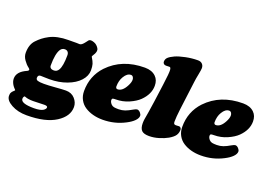

<svg xmlns="http://www.w3.org/2000/svg" viewBox="-122 -1055 2225 1585"><g transform="rotate(20 991.0 -262.5)"><path d="M22.5 -290Q22.5 -362.8 60.5 -402.8Q82 -425.8 103.8 -442.6Q125.5 -459.5 156.5 -475.8Q187.5 -492.2 228.5 -500.7Q269.5 -509.3 318.8 -509.3Q338.4 -509.3 360.8 -509.5Q383.3 -509.8 387.7 -509.8Q392.6 -509.8 402.3 -509.3Q412.1 -508.8 415 -508.8Q425.8 -508.8 435.5 -516.6Q446.8 -525.4 460 -543.2Q473.1 -561 475.1 -563Q482.4 -570.3 494.1 -570.3Q505.9 -570.3 521.7 -564.5Q537.6 -558.6 547.4 -549.3Q559.1 -538.1 564.7 -528.3Q570.3 -518.6 570.3 -512.5Q570.3 -506.3 569.8 -500Q565.9 -480 549.3 -456.5Q543.9 -448.7 546.4 -444.8Q566.4 -413.1 572.5 -392.1Q578.6 -371.1 578.6 -337.9Q578.6 -288.1 539.8 -245.4Q501 -202.6 432.1 -177Q363.3 -151.4 280.3 -151.4Q265.6 -151.4 236.6 -152.3Q207.5 -153.3 203.6 -153.3Q191.4 -153.3 185.5 -146.5Q179.7 -139.2 179.7 -127.4Q179.7 -111.3 196 -105.7Q212.4 -100.1 251 -100.1Q288.1 -100.1 352.1 -105.2Q416 -110.4 441.4 -110.4Q491.2 -110.4 520.8 -77.4Q550.3 -44.4 550.3 -4.4Q550.3 77.1 461.4 134.3Q370.6 192.9 204.6 192.9Q127 192.9 70.6 161.6Q14.2 130.4 14.2 90.3Q14.2 81.1 15.4 74.2Q16.6 67.4 20.5 61Q24.4 54.7 25.9 52.5Q27.3 50.3 34.7 43.5Q42 36.6 43.5 35.2Q46.4 32.2 46.4 30.3L42.5 24.9L39.6 22Q36.6 19 35.2 17.3Q33.7 15.6 30.3 11.7Q26.9 7.8 24.9 4.9Q22.9 2 19.5 -2.9Q16.1 -7.8 14.2 -12Q12.2 -16.1 9.8 -21.7Q7.3 -27.3 5.9 -32.5Q4.4 -37.6 3.4 -43.9Q2.4 -50.3 2.4 -56.6Q2.4 -117.2 83.5 -152.8Q97.7 -158.7 97.7 -168Q97.7 -174.3 85.9 -183.1Q64 -199.2 43.2 -228.8Q22.5 -258.3 22.5 -290ZM289.6 -231.9Q316.9 -231.9 331.1 -256.8Q353 -293.5 353 -388.2Q353 -406.7 343.5 -417.2Q334 -427.7 317.4 -427.7Q293 -427.7 279.3 -406.7Q252.4 -365.7 252.4 -262.2Q252.4 -248 262 -240Q271.5 -231.9 289.6 -231.9ZM126.5 75.7Q126.5 117.2 241.7 117.2Q270.5 117.2 291.5 112.8Q312.5 108.4 322.8 101.3Q333 94.2 337.6 87.6Q342.3 81.1 342.3 74.2Q342.3 61 314.5 61Q293.9 61 265.1 62.5Q236.3 64 216.3 64Q171.9 64 148.4 54.7Q139.6 51.3 139.2 51.3Q135.7 51.3 131.3 57.6Q126.5 64.9 126.5 75.7Z M990.2 -511.2Q1052.2 -511.2 1086.9 -477.1Q1117.2 -447.8 1117.2 -397.9Q1117.2 -323.7 1053.2 -260.7Q1022 -230 967.5 -206.1Q913.1 -182.1 852.1 -182.1Q832 -182.1 825.9 -179.2Q819.8 -176.3 819.8 -165.5Q819.8 -148.9 835.4 -131.3Q846.2 -119.6 861.1 -116.7Q876 -113.8 901.4 -113.8Q930.7 -113.8 956.8 -123Q982.9 -132.3 1016.6 -152.3Q1038.6 -165 1047.9 -165Q1062 -165 1075.7 -150.4Q1088.4 -136.2 1088.4 -123.5Q1088.4 -102.1 1065.7 -78.9Q1043 -55.7 1002 -34.7Q911.1 12.7 806.2 12.7Q761.2 12.7 721.7 2.2Q682.1 -8.3 650.9 -28.6Q619.6 -48.8 601.3 -82.3Q583 -115.7 583 -158.2Q583 -291 669.9 -383.8Q791.5 -511.2 990.2 -511.2ZM836.9 -265.6Q879.4 -265.6 911.1 -326.2Q928.2 -358.4 928.2 -381.3Q928.2 -393.1 922.4 -403.3Q915 -415.5 902.3 -415.5Q868.7 -415.5 843.3 -372.6Q820.8 -335.9 820.8 -284.2Q820.8 -276.4 825.2 -271Q829.6 -265.6 836.9 -265.6Z M1157.7 -275.4 1178.7 -430.7Q1193.4 -539.1 1190.9 -564.9Q1189 -586.9 1177.7 -586.9Q1171.9 -586.9 1163.3 -586.4Q1154.8 -585.9 1147 -585.9Q1133.8 -585.9 1126.5 -593.3Q1119.1 -600.6 1119.1 -611.3Q1119.1 -634.3 1135.3 -649.4Q1151.4 -664.6 1186.5 -680.7Q1219.2 -695.3 1273.4 -706.5Q1327.6 -717.8 1380.9 -717.8Q1405.3 -717.8 1418.9 -703.6Q1432.6 -689.5 1432.6 -667.5Q1432.6 -652.8 1424.1 -610.4Q1415.5 -567.9 1412.1 -539.1L1379.9 -286.1Q1371.1 -214.4 1371.1 -176.8Q1371.1 -161.6 1376 -156.5Q1380.9 -151.4 1391.6 -151.4Q1401.4 -151.4 1412.1 -152.3Q1413.1 -152.3 1416 -152.6Q1418.9 -152.8 1419.9 -152.8Q1428.7 -152.8 1434.8 -145.3Q1440.9 -137.7 1440.9 -129.9Q1440.9 -101.6 1426.8 -80.1Q1412.6 -58.6 1374 -36.1Q1342.3 -18.1 1298.6 -4.9Q1254.9 8.3 1213.4 8.3Q1168 8.3 1148.9 -9.8Q1128.9 -29.3 1128.9 -74.2Q1128.9 -92.8 1131.8 -111.3Q1134.8 -129.9 1142.6 -174.8Q1150.4 -219.7 1157.7 -275.4Z M1853 -511.2Q1915 -511.2 1949.7 -477.1Q1980 -447.8 1980 -397.9Q1980 -323.7 1916 -260.7Q1884.8 -230 1830.3 -206.1Q1775.9 -182.1 1714.8 -182.1Q1694.8 -182.1 1688.7 -179.2Q1682.6 -176.3 1682.6 -165.5Q1682.6 -148.9 1698.2 -131.3Q1709 -119.6 1723.9 -116.7Q1738.8 -113.8 1764.2 -113.8Q1793.5 -113.8 1819.6 -123Q1845.7 -132.3 1879.4 -152.3Q1901.4 -165 1910.6 -165Q1924.8 -165 1938.5 -150.4Q1951.2 -136.2 1951.2 -123.5Q1951.2 -102.1 1928.5 -78.9Q1905.8 -55.7 1864.7 -34.7Q1773.9 12.7 1668.9 12.7Q1624 12.7 1584.5 2.2Q1544.9 -8.3 1513.7 -28.6Q1482.4 -48.8 1464.1 -82.3Q1445.8 -115.7 1445.8 -158.2Q1445.8 -291 1532.7 -383.8Q1654.3 -511.2 1853 -511.2ZM1699.7 -265.6Q1742.2 -265.6 1773.9 -326.2Q1791 -358.4 1791 -381.3Q1791 -393.1 1785.2 -403.3Q1777.8 -415.5 1765.1 -415.5Q1731.4 -415.5 1706.1 -372.6Q1683.6 -335.9 1683.6 -284.2Q1683.6 -276.4 1688 -271Q1692.4 -265.6 1699.7 -265.6Z"/></g></svg>

Font: Cooper* Black
Style: Italic
Weight: 900
Italic angle: -7°
Designer: Owen Earl
Foundry: indestructible type*
Version: Version 0.001